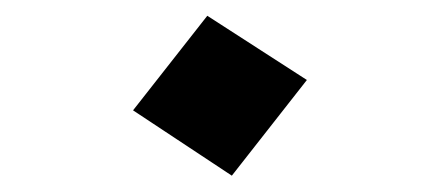

<svg xmlns="http://www.w3.org/2000/svg" viewBox="-20 -304 552 241"><path d="M147 -165.5 271 -83.5 365.2 -203.6 240.2 -284.2Z"/></svg>

Font: Cardo
Style: Italic
Weight: 400
Designer: David J. Perry
Foundry: David J. Perry
Version: Version 0.99